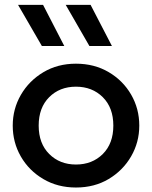

<svg xmlns="http://www.w3.org/2000/svg" viewBox="-20 -780 644 814"><path d="M302 15Q224.5 15 163.8 -20.8Q103 -56.5 68.5 -116.2Q34 -176 34 -247.5Q34 -318 68.5 -377.8Q103 -437.5 163.8 -473.8Q224.5 -510 302 -510Q380 -510 440.8 -474.2Q501.5 -438.5 536 -378.8Q570.5 -319 570.5 -247.5Q570.5 -177 536 -117.2Q501.5 -57.5 441 -21.2Q380.5 15 302 15ZM302 -82.5Q371 -82.5 415.8 -127Q460.5 -171.5 460.5 -247.5Q460.5 -323.5 415.8 -368Q371 -412.5 302 -412.5Q233 -412.5 188.5 -368Q144 -323.5 144 -247.5Q144 -171.5 188.8 -127Q233.5 -82.5 302 -82.5ZM359 -585 258.5 -759.5H364L454.5 -585ZM157.5 -585 56.5 -759.5H162.5L252.5 -585Z"/></svg>

Font: Geologica
Style: Regular
Weight: 400
Designer: Sindre Bremnes, Frode Helland
Foundry: Monokrom Skriftforlag AS
Version: Version 1.010; ttfautohint (v1.8.4.7-5d5b);gftools[0.9.28]